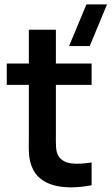

<svg xmlns="http://www.w3.org/2000/svg" viewBox="-20 -822 495 852"><path d="M386.5 0V-101C319 -91 263 -90.5 239 -130.5C226 -151 228 -184.5 228 -227.5V-445.5H386.5V-540H228V-690H108V-540H10V-445.5H108V-220.5C108 -158.5 103.5 -113 128.5 -66.5C170.5 11 279.5 20.5 386.5 0ZM286.5 -617.5H378L455 -802.5H363.5Z"/></svg>

Font: Manrope
Style: Bold
Weight: 700
Designer: Mikhail Sharanda
Foundry: Mikhail Sharanda
Version: Version 4.505;FEAKit 1.0